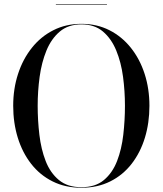

<svg xmlns="http://www.w3.org/2000/svg" viewBox="-20 -872 764 902"><path d="M362.5 10Q286.5 10 227 -19.8Q167.5 -49.5 126.2 -102.5Q85 -155.5 63.5 -225.2Q42 -295 42 -375Q42 -455 64.8 -524.8Q87.5 -594.5 129.8 -647.5Q172 -700.5 231 -730.2Q290 -760 362.5 -760Q435 -760 493.8 -730.2Q552.5 -700.5 594.8 -647.5Q637 -594.5 659.5 -524.8Q682 -455 682 -375Q682 -295 660.8 -225.2Q639.5 -155.5 598.5 -102.5Q557.5 -49.5 498 -19.8Q438.5 10 362.5 10ZM362.5 7.5Q428 7.5 468.2 -26.2Q508.5 -60 530 -115.5Q551.5 -171 559.2 -239Q567 -307 567 -375Q567 -443.5 558 -511.2Q549 -579 526.2 -634.5Q503.5 -690 463.8 -723.8Q424 -757.5 362.5 -757.5Q301 -757.5 261 -723.8Q221 -690 198.2 -634.5Q175.5 -579 166.2 -511.2Q157 -443.5 157 -375Q157 -307 165 -239Q173 -171 194.5 -115.5Q216 -60 256.8 -26.2Q297.5 7.5 362.5 7.5ZM242.5 -850V-852.5H482.5V-850Z"/></svg>

Font: Bodoni Moda 72pt
Style: Regular
Weight: 400
Designer: Owen Earl
Foundry: indestructible type
Version: Version 2.005